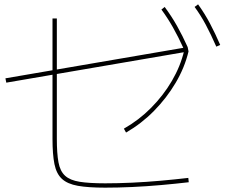

<svg xmlns="http://www.w3.org/2000/svg" viewBox="-20 -855 1040 885"><path d="M465 10Q387 10 339 1.5Q291 -7 265.5 -30.5Q240 -54 231 -98.5Q222 -143 222 -215V-770H242V-215Q242 -148 249.5 -107Q257 -66 280 -45Q303 -24 347.5 -17Q392 -10 465 -10Q523 -10 588.5 -13Q654 -16 721 -22Q788 -28 848 -35L850 -15Q790 -8 722.5 -2Q655 4 589 7Q523 10 465 10ZM9 -474 5 -494 845 -638 849 -618ZM551 -262Q620 -301 676.5 -358Q733 -415 772.5 -482.5Q812 -550 829 -622L849 -618Q831 -543 789.5 -473Q748 -403 690 -344Q632 -285 561 -244ZM827 -630Q801 -687 776.5 -730Q752 -773 724 -811L739 -823Q771 -780 796 -735.5Q821 -691 845 -638ZM977 -640Q952 -697 928.5 -741Q905 -785 877 -823L893 -835Q924 -792 948 -746.5Q972 -701 995 -648Z"/></svg>

Font: M PLUS 1 Thin
Style: Regular
Weight: 100
Designer: Coji Morishita
Foundry: UNDERFOREST DESIGN
Version: Version 1.001